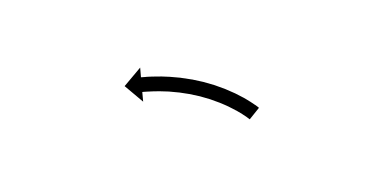

<svg xmlns="http://www.w3.org/2000/svg" viewBox="-21 -344 504 260"><g transform="rotate(20 231.0 -214.0)"><path d="M321.8 -214.1C322.1 -214 322.4 -213.9 322.8 -213.8L329.2 -232.7C328.8 -232.9 328.5 -233 328.1 -233.1C328.1 -233.1 328.1 -233.1 328 -233.1C328 -233.1 328 -233.2 328 -233.2C326.4 -233.7 324.8 -234.1 323.2 -234.6C323.2 -234.6 323.2 -234.6 323.1 -234.6C323.1 -234.6 323 -234.6 323 -234.6C320.4 -235.3 317.8 -235.9 315.2 -236.5C315.2 -236.5 315.2 -236.5 315.1 -236.5C315.1 -236.5 315 -236.5 315 -236.5C311.6 -237.3 308.1 -237.9 304.7 -238.5C304.7 -238.5 304.6 -238.5 304.6 -238.5C304.5 -238.5 304.5 -238.5 304.5 -238.5C300.3 -239.1 296.2 -239.6 292 -240.1C292 -240.1 291.9 -240.1 291.9 -240.1C291.8 -240.1 291.8 -240.1 291.8 -240.1C287.1 -240.5 282.4 -240.8 277.7 -241C277.7 -241 277.7 -241 277.6 -241C277.6 -241 277.5 -241 277.5 -241C272.5 -241.1 267.4 -241.1 262.4 -241C262.4 -241 262.3 -241 262.3 -241C262.2 -241 262.2 -241 262.2 -241C257 -240.7 251.8 -240.4 246.6 -239.9C246.6 -239.9 246.5 -239.9 246.5 -239.9C246.4 -239.9 246.4 -239.9 246.4 -239.9C241.2 -239.3 236 -238.6 230.9 -237.8C230.9 -237.8 230.8 -237.7 230.8 -237.7C230.7 -237.7 230.7 -237.7 230.7 -237.7C225.7 -236.8 220.8 -235.8 215.8 -234.7C215.8 -234.7 215.8 -234.7 215.7 -234.7C215.7 -234.7 215.6 -234.7 215.6 -234.7C211 -233.5 206.5 -232.3 201.9 -231C201.9 -231 201.9 -231 201.8 -231C201.8 -231 201.8 -231 201.8 -231C197.7 -229.7 193.7 -228.4 189.6 -227.1C189.6 -227.1 189.6 -227 189.6 -227C189.5 -227 189.5 -227 189.5 -227C186.1 -225.8 182.8 -224.5 179.4 -223.2C179.4 -223.2 179.4 -223.2 179.4 -223.2C179.3 -223.2 179.3 -223.2 179.3 -223.2C176.7 -222.1 174.2 -221.1 171.6 -220C171.6 -220 171.6 -220 171.6 -220C171.6 -219.9 171.6 -219.9 171.6 -219.9C169.9 -219.2 168.3 -218.5 166.7 -217.7C166.7 -217.7 166.7 -217.7 166.7 -217.7C166.6 -217.7 166.6 -217.7 166.6 -217.7C166.1 -217.5 165.5 -217.2 164.9 -216.9L159.4 -228.9L148.2 -198.1L179 -186.9L173.4 -198.8C173.9 -199.1 174.5 -199.3 175 -199.6C175 -199.6 175 -199.6 175 -199.6C175 -199.6 175 -199.6 175 -199.6C176.5 -200.3 178.1 -201 179.6 -201.6C179.6 -201.6 179.6 -201.6 179.6 -201.6C179.6 -201.6 179.6 -201.6 179.6 -201.6C182 -202.6 184.4 -203.7 186.8 -204.6C186.8 -204.6 186.8 -204.6 186.8 -204.6C186.8 -204.6 186.7 -204.6 186.7 -204.6C189.9 -205.8 193.1 -207 196.3 -208.2C196.3 -208.2 196.3 -208.2 196.2 -208.2C196.2 -208.2 196.1 -208.1 196.1 -208.1C199.9 -209.4 203.8 -210.7 207.6 -211.9C207.6 -211.9 207.6 -211.8 207.5 -211.8C207.5 -211.8 207.4 -211.8 207.4 -211.8C211.7 -213 216.1 -214.2 220.4 -215.2C220.4 -215.2 220.4 -215.2 220.3 -215.2C220.3 -215.2 220.2 -215.2 220.2 -215.2C224.9 -216.2 229.5 -217.2 234.2 -218C234.2 -218 234.2 -218 234.1 -218C234.1 -218 234 -218 234 -218C238.9 -218.8 243.8 -219.4 248.6 -220C248.6 -220 248.6 -220 248.5 -220C248.5 -220 248.4 -220 248.4 -220C253.3 -220.4 258.2 -220.8 263.1 -221C263.1 -221 263 -221 263 -221C262.9 -221 262.9 -221 262.9 -221C267.6 -221.1 272.4 -221.1 277.1 -221C277.1 -221 277 -221 277 -221C276.9 -221 276.9 -221 276.9 -221C281.3 -220.8 285.7 -220.6 290.1 -220.2C290.1 -220.2 290 -220.2 290 -220.2C289.9 -220.2 289.9 -220.2 289.9 -220.2C293.8 -219.8 297.7 -219.3 301.6 -218.7C301.6 -218.7 301.5 -218.7 301.5 -218.7C301.4 -218.7 301.4 -218.8 301.4 -218.8C304.6 -218.2 307.8 -217.6 311 -217C311 -217 310.9 -217 310.9 -217C310.9 -217 310.8 -217 310.8 -217C313.2 -216.5 315.6 -215.9 317.9 -215.3C317.9 -215.3 317.9 -215.3 317.8 -215.3C317.8 -215.3 317.8 -215.3 317.8 -215.3C319.2 -214.9 320.5 -214.5 321.9 -214.1C321.9 -214.1 321.9 -214.1 321.8 -214.1C321.8 -214.1 321.8 -214.1 321.8 -214.1Z"/></g></svg>

Font: FRB American Cursive Just Arrows
Style: Bold Italic
Weight: 700
Italic angle: -25°
Version: Version 2.0;Modular Font Editor K font №1